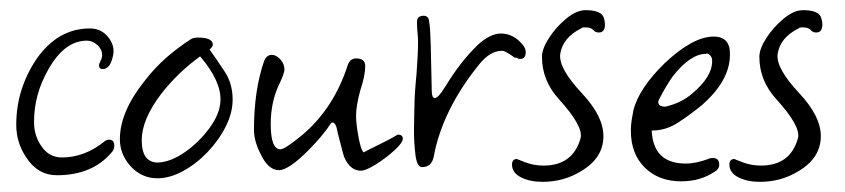

<svg xmlns="http://www.w3.org/2000/svg" viewBox="-20 -336 1664 378"><path d="M92 9Q54 9 31 -27Q12 -56 12 -90Q12 -127 22.5 -159.5Q33 -192 52 -220Q94 -280 157 -280Q179 -280 192.5 -263.5Q206 -247 203 -229Q198 -200 182 -200Q175 -200 175 -207Q175 -211 178 -215H177Q181 -220 181 -228Q181 -239 171.5 -247.5Q162 -256 151 -256Q107 -256 75 -199Q47 -150 47 -96Q47 -69 61 -49Q76 -26 102 -26Q146 -26 185 -57Q189 -61 195 -61Q205 -61 205 -49Q205 -41 199 -35Q161 9 92 9Z M290 15Q258 15 236 -10Q216 -33 216 -62Q216 -116 265 -177Q285 -203 308 -223Q331 -243 356 -259Q361 -262 370 -262Q399 -262 399 -248Q399 -244 393 -239V-238Q408 -217 423 -194Q438 -171 438 -140Q438 -114 424.5 -87Q411 -60 388.5 -36.5Q366 -13 340 1Q314 15 290 15ZM291 -16Q316 -17 344 -36.5Q372 -56 392.5 -84Q413 -112 414 -137Q416 -176 374 -225Q331 -194 298 -152Q259 -101 259 -60Q259 -16 291 -16Z M692 0Q670 1 658 -26Q656 -31 653 -43Q650 -55 645 -74Q641 -99 632 -94Q616 -69 586 -39Q548 -1 529 -1Q508 -1 493 -33Q480 -58 480 -81Q480 -158 500 -216Q505 -228 515 -228Q524 -228 532 -219Q540 -210 540 -199Q540 -193 532 -175Q513 -138 513 -92Q513 -42 532 -42Q541 -42 576 -71Q638 -124 665 -209Q670 -221 681 -221Q699 -221 699 -206Q699 -196 696.5 -184Q694 -172 689 -157Q685 -142 683 -130Q681 -118 681 -108Q681 -101 682 -91.5Q683 -82 685 -71Q690 -41 696 -36Q696 -36 706.5 -41.5Q717 -47 730.5 -53.5Q744 -60 753.5 -65.5Q763 -71 763 -71Q773 -71 773 -63Q773 -55 756.5 -40Q740 -25 721 -13Q702 -1 692 0Z M811 -7Q801 -7 798 -30.5Q795 -54 795 -79Q795 -95 795.5 -108.5Q796 -122 796 -129Q796 -139 797 -154.5Q798 -170 800 -190Q803 -231 803 -252Q803 -262 802 -271.5Q801 -281 801 -289V-293Q801 -305 814 -305Q824 -305 825 -293Q827 -282 828 -248Q829 -214 830 -158Q830 -143 836 -143Q843 -143 857 -166Q886 -214 920 -247Q945 -270 966 -270Q991 -270 1009 -248Q1015 -241 1015 -233Q1015 -220 1004 -220Q1000 -220 995 -223L994 -222Q975 -236 969 -236Q945 -236 924 -210Q851 -120 834 -28Q830 -7 811 -7Z M1048 22Q1023 22 1005.5 13Q988 4 988 -12Q988 -23 998 -23Q997 -23 1014 -16.5Q1031 -10 1050 -10Q1108 -10 1123 -64Q1129 -87 1081 -140Q1047 -177 1047 -224Q1047 -240 1061 -261.5Q1075 -283 1095 -299.5Q1115 -316 1133 -316Q1165 -316 1169 -300Q1170 -297 1170.5 -294Q1171 -291 1171 -288Q1171 -272 1159 -272Q1152 -272 1148 -277Q1143 -282 1134 -282Q1132 -282 1129 -282Q1126 -282 1124 -280Q1088 -262 1083 -230Q1079 -202 1126 -152Q1168 -107 1168 -68Q1168 -25 1124 1Q1090 22 1048 22Z M1321 21Q1277 21 1249.5 -6Q1222 -33 1222 -79Q1222 -89 1223.5 -99Q1225 -109 1227 -119Q1238 -162 1288 -211Q1344 -264 1385 -264Q1419 -264 1417 -226Q1416 -177 1363 -130Q1340 -111 1315.5 -95Q1291 -79 1264 -79H1263Q1266 -14 1330 -14Q1351 -14 1377 -24Q1379 -25 1383 -25Q1396 -25 1396 -12Q1396 -3 1387 2Q1359 21 1321 21ZM1290 -126Q1321 -133 1343 -152Q1382 -185 1382 -215V-217Q1382 -224 1377 -228Q1372 -232 1370 -230Q1339 -230 1304 -185Q1299 -178 1292 -166.5Q1285 -155 1277 -139Q1276 -137 1276 -135Q1276 -126 1290 -126Z M1476 22Q1451 22 1433.5 13Q1416 4 1416 -12Q1416 -23 1426 -23Q1425 -23 1442 -16.5Q1459 -10 1478 -10Q1536 -10 1551 -64Q1557 -87 1509 -140Q1475 -177 1475 -224Q1475 -240 1489 -261.5Q1503 -283 1523 -299.5Q1543 -316 1561 -316Q1593 -316 1597 -300Q1598 -297 1598.5 -294Q1599 -291 1599 -288Q1599 -272 1587 -272Q1580 -272 1576 -277Q1571 -282 1562 -282Q1560 -282 1557 -282Q1554 -282 1552 -280Q1516 -262 1511 -230Q1507 -202 1554 -152Q1596 -107 1596 -68Q1596 -25 1552 1Q1518 22 1476 22Z"/></svg>

Font: Square Peg
Style: Regular
Weight: 400
Designer: Robert E. Leuschke
Foundry: Robert E. Leuschke
Version: Version 1.010; ttfautohint (v1.8.4.7-5d5b)